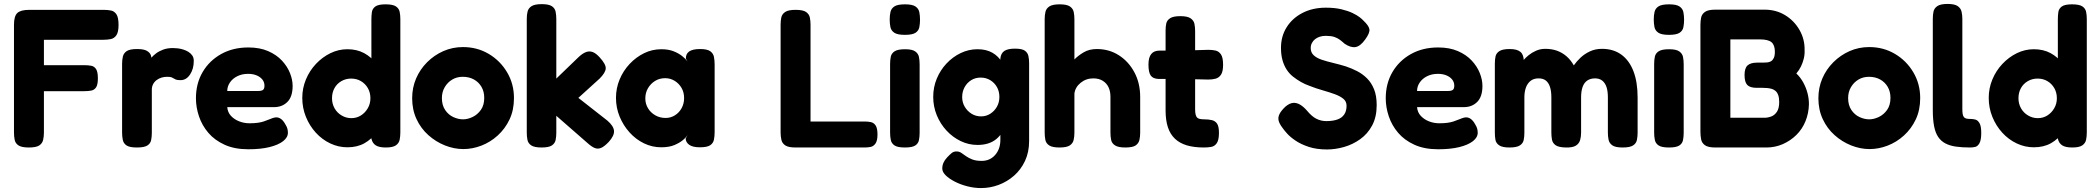

<svg xmlns="http://www.w3.org/2000/svg" viewBox="-20 -740 10658 975"><path d="M126 9Q90 9 74 -1.5Q58 -12 54.5 -30Q51 -48 51 -67V-614Q51 -658 68 -674Q85 -690 129 -690H507Q527 -690 544 -686.5Q561 -683 571.5 -667Q582 -651 582 -613Q582 -577 571 -561Q560 -545 542.5 -541.5Q525 -538 505 -538H203V-409H408Q428 -409 443.5 -406Q459 -403 468 -389Q477 -375 477 -342Q477 -310 468 -296.5Q459 -283 443.5 -280Q428 -277 407 -277H203V-66Q203 -47 199 -29.5Q195 -12 179.5 -1.5Q164 9 126 9Z M675 9Q638 9 622.5 -1.5Q607 -12 603.5 -30Q600 -48 600 -67V-416Q600 -436 604 -453Q608 -470 623.5 -480.5Q639 -491 676 -491Q711 -491 726.5 -481.5Q742 -472 746 -459.5Q750 -447 750 -438L738 -432Q740 -436 748.5 -446.5Q757 -457 772 -468.5Q787 -480 808.5 -488Q830 -496 858 -496Q869 -496 882.5 -494.5Q896 -493 910.5 -488.5Q925 -484 937 -476.5Q949 -469 956.5 -458Q964 -447 964 -431Q964 -390 945 -361.5Q926 -333 897 -333Q880 -333 873 -336Q866 -339 861.5 -342Q857 -345 851 -347.5Q845 -350 829 -350Q814 -350 800.5 -346Q787 -342 775.5 -333.5Q764 -325 757.5 -312.5Q751 -300 751 -285V-65Q751 -46 747.5 -28.5Q744 -11 728 -1Q712 9 675 9Z M1241 18Q1171 18 1120.5 -5Q1070 -28 1038 -65.5Q1006 -103 990.5 -149Q975 -195 975 -241Q975 -316 1009 -374Q1043 -432 1103 -465.5Q1163 -499 1241 -499Q1299 -499 1341.5 -480.5Q1384 -462 1411.5 -432.5Q1439 -403 1452.5 -369Q1466 -335 1466 -304Q1466 -249 1439.5 -222.5Q1413 -196 1372 -196H1134Q1136 -170 1152.5 -152Q1169 -134 1194 -124Q1219 -114 1247 -114Q1271 -114 1289 -116.5Q1307 -119 1320 -123.5Q1333 -128 1344 -132.5Q1355 -137 1363.5 -140Q1372 -143 1380 -144Q1395 -145 1407.5 -135.5Q1420 -126 1430 -107Q1437 -96 1439.5 -86Q1442 -76 1442 -66Q1442 -42 1417.5 -23Q1393 -4 1348.5 7Q1304 18 1241 18ZM1134 -278H1292Q1308 -278 1315.5 -283.5Q1323 -289 1323 -305Q1323 -323 1312 -336.5Q1301 -350 1282.5 -357.5Q1264 -365 1240 -365Q1209 -365 1185 -353Q1161 -341 1147.5 -321Q1134 -301 1134 -278Z M1744 8Q1699 8 1657.5 -11.5Q1616 -31 1584 -66Q1552 -101 1533.5 -146.5Q1515 -192 1515 -243Q1515 -292 1533.5 -336.5Q1552 -381 1584.5 -415.5Q1617 -450 1658 -470Q1699 -490 1744 -490Q1792 -490 1828.5 -470.5Q1865 -451 1890 -417Q1915 -383 1927.5 -338Q1940 -293 1941 -244Q1942 -193 1929.5 -148Q1917 -103 1892 -68Q1867 -33 1830.5 -12.5Q1794 8 1744 8ZM1764 -140Q1791 -140 1812.5 -153.5Q1834 -167 1847.5 -190Q1861 -213 1861 -241Q1861 -270 1848 -292.5Q1835 -315 1813 -328Q1791 -341 1763 -341Q1736 -341 1713.5 -328Q1691 -315 1678.5 -292.5Q1666 -270 1666 -241Q1666 -213 1679 -190Q1692 -167 1715 -153.5Q1738 -140 1764 -140ZM1939 9Q1905 9 1888 -2Q1871 -13 1866 -36V-642Q1866 -661 1868.5 -678.5Q1871 -696 1886 -707Q1901 -718 1938 -718Q1975 -718 1990.5 -707.5Q2006 -697 2009.5 -680Q2013 -663 2013 -643V-67Q2013 -48 2009.5 -30.5Q2006 -13 1990.5 -2Q1975 9 1939 9Z M2333 17Q2286 17 2239.5 -1.5Q2193 -20 2155 -54Q2117 -88 2095 -135.5Q2073 -183 2073 -241Q2073 -295 2093 -341.5Q2113 -388 2149 -424Q2185 -460 2231.5 -480.5Q2278 -501 2331 -501Q2403 -501 2461.5 -466.5Q2520 -432 2555 -373Q2590 -314 2590 -242Q2590 -181 2567.5 -133.5Q2545 -86 2507.5 -52Q2470 -18 2424.5 -0.5Q2379 17 2333 17ZM2331 -134Q2355 -134 2380 -146Q2405 -158 2422 -182Q2439 -206 2439 -243Q2439 -275 2425 -299Q2411 -323 2386.5 -336.5Q2362 -350 2330 -350Q2300 -350 2276.5 -336Q2253 -322 2238.5 -297.5Q2224 -273 2224 -242Q2224 -206 2240.5 -181.5Q2257 -157 2282 -145.5Q2307 -134 2331 -134Z M3065 -127Q3096 -100 3098 -75.5Q3100 -51 3071 -19Q3049 4 3032.5 11Q3016 18 3000 11.5Q2984 5 2963 -14L2805 -152V-66Q2805 -46 2801.5 -29Q2798 -12 2782.5 -1.5Q2767 9 2730 9Q2694 9 2678 -1.5Q2662 -12 2658.5 -29.5Q2655 -47 2655 -67V-644Q2655 -664 2659 -681Q2663 -698 2679 -708.5Q2695 -719 2731 -719Q2767 -719 2782.5 -708.5Q2798 -698 2801.5 -680.5Q2805 -663 2805 -643V-341L2917 -449Q2937 -468 2954.5 -475Q2972 -482 2989 -476Q3006 -470 3025 -449Q3057 -414 3056 -392.5Q3055 -371 3025 -341L2917 -243Z M3534 8Q3497 8 3479.5 -5Q3462 -18 3462 -37L3472 -54Q3466 -44 3449 -29.5Q3432 -15 3405 -3.5Q3378 8 3338 8Q3292 8 3250.5 -12Q3209 -32 3177 -67.5Q3145 -103 3126.5 -148Q3108 -193 3108 -243Q3108 -292 3126.5 -336.5Q3145 -381 3177.5 -415.5Q3210 -450 3251 -470Q3292 -490 3338 -490Q3375 -490 3401 -479.5Q3427 -469 3444.5 -455Q3462 -441 3471 -428L3463 -442Q3462 -466 3479.5 -478.5Q3497 -491 3535 -491Q3571 -491 3586.5 -480Q3602 -469 3605.5 -451Q3609 -433 3609 -413V-68Q3609 -49 3605.5 -31Q3602 -13 3586.5 -2.5Q3571 8 3534 8ZM3360 -141Q3386 -141 3407.5 -154.5Q3429 -168 3441.5 -191Q3454 -214 3454 -242Q3454 -271 3441 -293.5Q3428 -316 3406 -329.5Q3384 -343 3358 -343Q3329 -343 3306.5 -329Q3284 -315 3270.5 -292Q3257 -269 3257 -240Q3257 -213 3270.5 -190.5Q3284 -168 3307.5 -154.5Q3331 -141 3360 -141Z M4020 9Q3984 9 3968 -1.5Q3952 -12 3948 -30Q3944 -48 3944 -67V-614Q3944 -634 3947.5 -651Q3951 -668 3967 -679Q3983 -690 4020 -690Q4058 -690 4073.5 -679Q4089 -668 4092.5 -651Q4096 -634 4096 -614V-123H4370Q4387 -123 4402 -120Q4417 -117 4426.5 -103Q4436 -89 4436 -57Q4436 -26 4426 -11.5Q4416 3 4401.5 6Q4387 9 4370 9Z M4575 9Q4538 9 4522.5 -1.5Q4507 -12 4503.5 -29.5Q4500 -47 4500 -66V-415Q4500 -435 4503.5 -452Q4507 -469 4523 -479.5Q4539 -490 4576 -490Q4612 -490 4627.5 -479Q4643 -468 4646.5 -451Q4650 -434 4650 -413V-65Q4650 -46 4646.5 -28.5Q4643 -11 4627.5 -1Q4612 9 4575 9ZM4575 -563Q4537 -563 4521 -574Q4505 -585 4501.5 -603Q4498 -621 4498 -641Q4498 -662 4502 -679.5Q4506 -697 4522 -707.5Q4538 -718 4576 -718Q4613 -718 4629 -707Q4645 -696 4648.5 -678Q4652 -660 4652 -640Q4652 -620 4648.5 -602Q4645 -584 4629 -573.5Q4613 -563 4575 -563Z M4962 215Q4927 215 4892 206Q4857 197 4828 182Q4799 167 4782 150Q4765 133 4765 116Q4765 100 4771 86.5Q4777 73 4789 60Q4803 45 4813 37Q4823 29 4837 29Q4851 29 4862 36.5Q4873 44 4885.5 53Q4898 62 4917 69.5Q4936 77 4965 77Q4986 77 5003 69.5Q5020 62 5033 47.5Q5046 33 5053 13.5Q5060 -6 5060 -30V-444Q5063 -470 5080.5 -481.5Q5098 -493 5134 -493Q5170 -493 5184.5 -482.5Q5199 -472 5202.5 -455Q5206 -438 5206 -419V-24Q5206 33 5185 77.5Q5164 122 5129 152.5Q5094 183 5051 199Q5008 215 4962 215ZM4944 -4Q4899 -4 4858.5 -23.5Q4818 -43 4786.5 -77Q4755 -111 4737 -155Q4719 -199 4719 -248Q4719 -297 4737 -340.5Q4755 -384 4786.5 -417.5Q4818 -451 4858.5 -470.5Q4899 -490 4944 -490Q4988 -490 5019 -472.5Q5050 -455 5069.5 -422.5Q5089 -390 5098 -345.5Q5107 -301 5107 -246Q5107 -172 5091 -117.5Q5075 -63 5039 -33.5Q5003 -4 4944 -4ZM4962 -149Q4988 -149 5009 -162.5Q5030 -176 5042.5 -198Q5055 -220 5055 -248Q5055 -276 5042.5 -298Q5030 -320 5008.5 -333Q4987 -346 4960 -346Q4933 -346 4912 -333Q4891 -320 4878.5 -297.5Q4866 -275 4866 -247Q4866 -220 4879 -198Q4892 -176 4913.5 -162.5Q4935 -149 4962 -149Z M5360 9Q5324 9 5308 -1.5Q5292 -12 5288.5 -29.5Q5285 -47 5285 -67V-643Q5285 -663 5289 -680Q5293 -697 5309 -707.5Q5325 -718 5361 -718Q5398 -718 5413.5 -707Q5429 -696 5432.5 -679Q5436 -662 5436 -642V-438Q5454 -457 5482.5 -474Q5511 -491 5550 -491Q5612 -491 5661.5 -459.5Q5711 -428 5740.5 -373Q5770 -318 5770 -247V-66Q5770 -46 5766 -29Q5762 -12 5747 -1.5Q5732 9 5694 9Q5659 9 5642.5 -1.5Q5626 -12 5622.5 -29.5Q5619 -47 5619 -67V-248Q5619 -277 5609 -297.5Q5599 -318 5579.5 -330Q5560 -342 5532 -342Q5495 -342 5467.5 -319.5Q5440 -297 5436 -265V-66Q5436 -46 5432 -29Q5428 -12 5412.5 -1.5Q5397 9 5360 9Z M6094 9Q6043 9 6006.5 -2Q5970 -13 5946 -36Q5922 -59 5910.5 -94.5Q5899 -130 5899 -179V-585Q5899 -605 5902.5 -621Q5906 -637 5922 -647.5Q5938 -658 5974 -658Q6010 -658 6026 -647Q6042 -636 6045.5 -619Q6049 -602 6049 -582V-185Q6049 -169 6051.5 -158.5Q6054 -148 6059 -143Q6064 -138 6073 -136Q6082 -134 6095 -134Q6117 -134 6134 -130Q6151 -126 6160.5 -112Q6170 -98 6170 -65Q6170 -29 6159 -13Q6148 3 6130.5 6Q6113 9 6094 9ZM5868 -483H5978L6116 -487Q6135 -487 6152 -483.5Q6169 -480 6180 -464Q6191 -448 6191 -411Q6191 -377 6180.5 -361Q6170 -345 6153 -340.5Q6136 -336 6116 -336L5985 -339H5864Q5835 -340 5823.5 -356.5Q5812 -373 5812 -412Q5812 -448 5826 -465.5Q5840 -483 5868 -483Z M6719 19Q6666 19 6626.5 6Q6587 -7 6559.5 -25.5Q6532 -44 6516 -62Q6500 -80 6494 -89Q6477 -111 6473 -127.5Q6469 -144 6477.5 -161Q6486 -178 6507 -198Q6528 -216 6546.5 -217.5Q6565 -219 6583 -208Q6601 -197 6618 -177Q6642 -148 6665.5 -136.5Q6689 -125 6715 -125Q6748 -125 6771 -133Q6794 -141 6806 -158.5Q6818 -176 6818 -203Q6818 -225 6801.5 -238.5Q6785 -252 6757.5 -262Q6730 -272 6696.5 -281.5Q6663 -291 6630 -304Q6607 -312 6586 -324Q6565 -336 6546 -351Q6527 -366 6513.5 -387Q6500 -408 6492.5 -435Q6485 -462 6485 -497Q6485 -556 6514 -602Q6543 -648 6594.5 -674.5Q6646 -701 6713 -701Q6758 -701 6791.5 -693Q6825 -685 6848 -674Q6871 -663 6884.5 -652.5Q6898 -642 6903 -636Q6931 -610 6934 -591.5Q6937 -573 6913 -540Q6888 -505 6863.5 -501Q6839 -497 6808 -518Q6796 -529 6784 -538Q6772 -547 6755.5 -552.5Q6739 -558 6712 -558Q6696 -558 6682 -553.5Q6668 -549 6658 -541Q6648 -533 6642 -521.5Q6636 -510 6636 -496Q6636 -473 6651.5 -459Q6667 -445 6692.5 -436.5Q6718 -428 6749.5 -420.5Q6781 -413 6814 -403Q6844 -393 6872 -378.5Q6900 -364 6922 -342Q6944 -320 6957.5 -287Q6971 -254 6971 -206Q6971 -146 6948 -103Q6925 -60 6887 -33Q6849 -6 6805 6.5Q6761 19 6719 19Z M7283 18Q7213 18 7162.5 -5Q7112 -28 7080 -65.5Q7048 -103 7032.5 -149Q7017 -195 7017 -241Q7017 -316 7051 -374Q7085 -432 7145 -465.5Q7205 -499 7283 -499Q7341 -499 7383.5 -480.5Q7426 -462 7453.5 -432.5Q7481 -403 7494.5 -369Q7508 -335 7508 -304Q7508 -249 7481.5 -222.5Q7455 -196 7414 -196H7176Q7178 -170 7194.5 -152Q7211 -134 7236 -124Q7261 -114 7289 -114Q7313 -114 7331 -116.5Q7349 -119 7362 -123.5Q7375 -128 7386 -132.5Q7397 -137 7405.5 -140Q7414 -143 7422 -144Q7437 -145 7449.5 -135.5Q7462 -126 7472 -107Q7479 -96 7481.5 -86Q7484 -76 7484 -66Q7484 -42 7459.5 -23Q7435 -4 7390.5 7Q7346 18 7283 18ZM7176 -278H7334Q7350 -278 7357.5 -283.5Q7365 -289 7365 -305Q7365 -323 7354 -336.5Q7343 -350 7324.5 -357.5Q7306 -365 7282 -365Q7251 -365 7227 -353Q7203 -341 7189.5 -321Q7176 -301 7176 -278Z M7645 9Q7609 9 7593 -2Q7577 -13 7574 -30Q7571 -47 7571 -67V-417Q7571 -437 7574.5 -453.5Q7578 -470 7594 -480.5Q7610 -491 7647 -491Q7684 -491 7701 -476.5Q7718 -462 7718 -429L7705 -418Q7707 -423 7717 -435Q7727 -447 7743 -460Q7759 -473 7780.5 -482.5Q7802 -492 7827 -492Q7860 -492 7886.5 -482.5Q7913 -473 7934.5 -454.5Q7956 -436 7972 -408Q7986 -428 8006 -447Q8026 -466 8053.5 -479Q8081 -492 8115 -492Q8173 -492 8213.5 -462.5Q8254 -433 8275 -378Q8296 -323 8296 -245V-66Q8296 -47 8292.5 -29.5Q8289 -12 8273 -1.5Q8257 9 8220 9Q8183 9 8167.5 -2Q8152 -13 8148.5 -30.5Q8145 -48 8145 -67V-246Q8145 -277 8138 -298Q8131 -319 8116.5 -330.5Q8102 -342 8080 -342Q8057 -342 8041 -331.5Q8025 -321 8017 -299.5Q8009 -278 8009 -245V-66Q8009 -46 8004 -28.5Q7999 -11 7982.5 -0.5Q7966 10 7930 9Q7894 8 7879 -3Q7864 -14 7861 -31.5Q7858 -49 7858 -67V-246Q7858 -277 7851 -298.5Q7844 -320 7830 -331Q7816 -342 7793 -342Q7768 -342 7752 -329Q7736 -316 7728.5 -294.5Q7721 -273 7721 -246V-66Q7721 -46 7717.5 -29Q7714 -12 7698 -1.5Q7682 9 7645 9Z M8455 9Q8418 9 8402.5 -1.5Q8387 -12 8383.5 -29.5Q8380 -47 8380 -66V-415Q8380 -435 8383.5 -452Q8387 -469 8403 -479.5Q8419 -490 8456 -490Q8492 -490 8507.5 -479Q8523 -468 8526.5 -451Q8530 -434 8530 -413V-65Q8530 -46 8526.5 -28.5Q8523 -11 8507.5 -1Q8492 9 8455 9ZM8455 -563Q8417 -563 8401 -574Q8385 -585 8381.5 -603Q8378 -621 8378 -641Q8378 -662 8382 -679.5Q8386 -697 8402 -707.5Q8418 -718 8456 -718Q8493 -718 8509 -707Q8525 -696 8528.5 -678Q8532 -660 8532 -640Q8532 -620 8528.5 -602Q8525 -584 8509 -573.5Q8493 -563 8455 -563Z M8690 9Q8654 9 8638 -2.5Q8622 -14 8618.5 -32.5Q8615 -51 8615 -71V-613Q8615 -633 8618.5 -650.5Q8622 -668 8638 -679.5Q8654 -691 8691 -691H8940Q8999 -691 9045 -663Q9091 -635 9118 -588Q9145 -541 9144 -486Q9145 -464 9140 -443Q9135 -422 9125.5 -402.5Q9116 -383 9102 -367Q9123 -347 9137 -321.5Q9151 -296 9158.5 -268Q9166 -240 9166 -211Q9165 -165 9148.5 -124.5Q9132 -84 9102 -54.5Q9072 -25 9033 -8Q8994 9 8950 9ZM8767 -142H8940Q8957 -142 8974.5 -148.5Q8992 -155 9003.5 -172.5Q9015 -190 9015 -222Q9015 -243 9010 -257Q9005 -271 8996 -278.5Q8987 -286 8976 -289Q8965 -292 8953 -293Q8941 -294 8930 -294H8901Q8867 -294 8853 -308.5Q8839 -323 8839 -359Q8839 -394 8854.5 -408Q8870 -422 8904 -422H8933Q8943 -422 8954 -423Q8965 -424 8973.5 -429Q8982 -434 8987.5 -445.5Q8993 -457 8993 -477Q8993 -511 8976 -525.5Q8959 -540 8916 -540H8767Z M9474 17Q9427 17 9380.5 -1.5Q9334 -20 9296 -54Q9258 -88 9236 -135.5Q9214 -183 9214 -241Q9214 -295 9234 -341.5Q9254 -388 9290 -424Q9326 -460 9372.5 -480.5Q9419 -501 9472 -501Q9544 -501 9602.5 -466.5Q9661 -432 9696 -373Q9731 -314 9731 -242Q9731 -181 9708.5 -133.5Q9686 -86 9648.5 -52Q9611 -18 9565.5 -0.5Q9520 17 9474 17ZM9472 -134Q9496 -134 9521 -146Q9546 -158 9563 -182Q9580 -206 9580 -243Q9580 -275 9566 -299Q9552 -323 9527.5 -336.5Q9503 -350 9471 -350Q9441 -350 9417.5 -336Q9394 -322 9379.5 -297.5Q9365 -273 9365 -242Q9365 -206 9381.5 -181.5Q9398 -157 9423 -145.5Q9448 -134 9472 -134Z M9985 9Q9944 9 9912.5 4.5Q9881 0 9858.5 -12Q9836 -24 9822 -45Q9808 -66 9801.5 -99.5Q9795 -133 9795 -182V-644Q9795 -664 9798.5 -681Q9802 -698 9818 -709Q9834 -720 9870 -720Q9906 -720 9921.5 -709Q9937 -698 9941 -681Q9945 -664 9945 -644V-189Q9945 -173 9946.5 -162.5Q9948 -152 9952.5 -146Q9957 -140 9965 -138Q9973 -136 9986 -136Q9998 -136 10010.5 -133Q10023 -130 10032 -115Q10041 -100 10041 -65Q10041 -29 10032 -13Q10023 3 10010.5 6Q9998 9 9985 9Z M10308 8Q10263 8 10221.5 -11.5Q10180 -31 10148 -66Q10116 -101 10097.5 -146.5Q10079 -192 10079 -243Q10079 -292 10097.5 -336.5Q10116 -381 10148.5 -415.5Q10181 -450 10222 -470Q10263 -490 10308 -490Q10356 -490 10392.5 -470.5Q10429 -451 10454 -417Q10479 -383 10491.5 -338Q10504 -293 10505 -244Q10506 -193 10493.5 -148Q10481 -103 10456 -68Q10431 -33 10394.5 -12.5Q10358 8 10308 8ZM10328 -140Q10355 -140 10376.5 -153.5Q10398 -167 10411.5 -190Q10425 -213 10425 -241Q10425 -270 10412 -292.5Q10399 -315 10377 -328Q10355 -341 10327 -341Q10300 -341 10277.5 -328Q10255 -315 10242.5 -292.5Q10230 -270 10230 -241Q10230 -213 10243 -190Q10256 -167 10279 -153.5Q10302 -140 10328 -140ZM10503 9Q10469 9 10452 -2Q10435 -13 10430 -36V-642Q10430 -661 10432.5 -678.5Q10435 -696 10450 -707Q10465 -718 10502 -718Q10539 -718 10554.5 -707.5Q10570 -697 10573.5 -680Q10577 -663 10577 -643V-67Q10577 -48 10573.5 -30.5Q10570 -13 10554.5 -2Q10539 9 10503 9Z"/></svg>

Font: Fredoka Light SemiBold
Style: Regular
Weight: 600
Version: Version 2.001